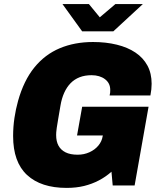

<svg xmlns="http://www.w3.org/2000/svg" viewBox="-20 -905 778 937"><path d="M305 12Q180 12 112 -51Q44 -114 44 -241Q44 -286 50.5 -329.5Q57 -373 68 -412Q96 -512 147.5 -575.5Q199 -639 271.5 -669.5Q344 -700 434 -700Q497 -700 550 -687Q603 -674 641 -648.5Q679 -623 699.5 -585Q720 -547 720 -496Q720 -483 718.5 -468.5Q717 -454 714 -439H515Q517 -446 517.5 -453Q518 -460 518 -466Q518 -483 511.5 -496Q505 -509 492.5 -518.5Q480 -528 463.5 -533Q447 -538 427 -538Q394 -538 368.5 -528Q343 -518 324.5 -499Q306 -480 293.5 -452.5Q281 -425 275 -389Q268 -347 263.5 -321.5Q259 -296 257 -281.5Q255 -267 254.5 -259.5Q254 -252 254 -246Q254 -215 265.5 -194Q277 -173 300 -161.5Q323 -150 359 -150Q390 -150 416.5 -162Q443 -174 460 -194.5Q477 -215 481 -240L482 -244H356L381 -384H705L637 0H530L524 -67Q496 -42 462.5 -24.5Q429 -7 390.5 2.5Q352 12 305 12ZM677 -885 533 -752H381L285 -885H414L488 -795H437L543 -885Z"/></svg>

Font: Archivo SemiCondensed Black
Style: Italic
Weight: 900
Width: 4
Italic angle: -10°
Designer: Hector Gatti
Foundry: Omnibus-Type
Version: Version 2.001